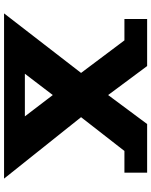

<svg xmlns="http://www.w3.org/2000/svg" viewBox="80 -823 741 941"><g transform="rotate(90 450.5 -352.5)"><path d="M855.4 -1.9 554.3 -379.3 719.9 -591.8H826.1V-703.1H587.9L445.8 -511.9L303.7 -703.1H73V-591.8H177.9L337.4 -379.3L45.6 -1.9ZM550.3 -103.9H341.4L445.8 -240.7Z"/></g></svg>

Font: Hussar
Style: BdWide
Weight: 700
Foundry: Cannot Into Space Fonts
Version: Version 2.00